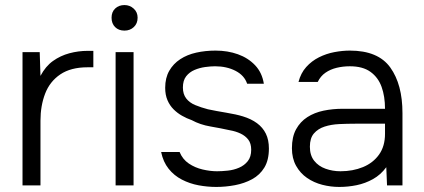

<svg xmlns="http://www.w3.org/2000/svg" viewBox="-20 -733 1678 759"><path d="M69 0V-527H137L140 -433Q160 -471 189.5 -492Q219 -513 254.5 -522.5Q290 -532 327 -532Q333 -532 338 -532Q343 -532 349 -532V-467H326Q260 -467 218.5 -439Q177 -411 158.5 -363Q140 -315 140 -256V0Z M437 0V-527H508V0ZM472 -612Q449 -612 435 -626Q421 -640 421 -663Q421 -686 435.5 -699.5Q450 -713 472 -713Q493 -713 508.5 -699Q524 -685 524 -663Q524 -640 509 -626Q494 -612 472 -612Z M835 6Q800 6 765 -0.5Q730 -7 699 -23Q668 -39 646.5 -66Q625 -93 617 -132H690Q702 -103 726.5 -86.5Q751 -70 781 -63Q811 -56 838 -56Q857 -56 880.5 -58.5Q904 -61 925 -70Q946 -79 959.5 -96Q973 -113 973 -141Q973 -166 961.5 -181Q950 -196 931 -205Q912 -214 889 -218Q853 -226 812 -233Q771 -240 738 -258Q718 -265 699.5 -275.5Q681 -286 666 -301Q651 -316 642 -337Q633 -358 633 -386Q633 -425 649 -453Q665 -481 692.5 -499Q720 -517 756 -525Q792 -533 832 -533Q880 -533 920.5 -518.5Q961 -504 988.5 -475Q1016 -446 1023 -402H957Q946 -435 911 -453Q876 -471 830 -471Q813 -471 791 -468Q769 -465 749 -456.5Q729 -448 716 -431.5Q703 -415 703 -387Q703 -361 716 -344Q729 -327 752 -317.5Q775 -308 802 -301Q835 -294 874.5 -287.5Q914 -281 940 -273Q973 -263 996 -246Q1019 -229 1031 -204.5Q1043 -180 1043 -146Q1043 -100 1025 -70.5Q1007 -41 976.5 -24.5Q946 -8 909 -1Q872 6 835 6Z M1321 6Q1287 6 1254 -2.5Q1221 -11 1194 -29.5Q1167 -48 1150.5 -77.5Q1134 -107 1134 -147Q1134 -192 1150.5 -222Q1167 -252 1195 -270Q1223 -288 1259 -295.5Q1295 -303 1335 -303H1502Q1502 -352 1488.5 -389.5Q1475 -427 1444.5 -449Q1414 -471 1363 -471Q1336 -471 1311 -465Q1286 -459 1266.5 -445.5Q1247 -432 1236 -409H1160Q1169 -444 1190.5 -468Q1212 -492 1241 -506.5Q1270 -521 1302 -527Q1334 -533 1363 -533Q1475 -533 1523 -466Q1571 -399 1571 -286V0H1510L1507 -72Q1485 -42 1454.5 -25Q1424 -8 1390 -1Q1356 6 1321 6ZM1326 -56Q1375 -56 1415 -72.5Q1455 -89 1478.5 -122Q1502 -155 1502 -204V-244H1384Q1353 -244 1321 -242.5Q1289 -241 1263 -232.5Q1237 -224 1221 -205.5Q1205 -187 1205 -153Q1205 -119 1222 -97.5Q1239 -76 1267 -66Q1295 -56 1326 -56Z"/></svg>

Font: Onest Light
Style: Regular
Weight: 300
Designer: Dmitri Voloshin, Andrey Kudryavtsev
Foundry: Dmitri Voloshin, Andrey Kudryavtsev
Version: Version 1.000;gftools[0.9.33]